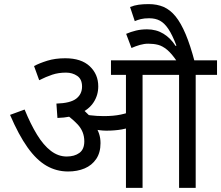

<svg xmlns="http://www.w3.org/2000/svg" viewBox="-20 -916 1078 936"><path d="M675 -551V0H594V-551H521V-622H779V-551ZM298 -632Q376 -632 417.5 -593Q459 -554 459 -495Q459 -452 436.5 -417.5Q414 -383 370 -363Q326 -343 260 -341L255 -411Q323 -413 351.5 -435Q380 -457 380 -494Q380 -530 356.5 -546Q333 -562 302 -562Q265 -562 235 -552Q205 -542 171 -525L146 -594Q172 -608 210.5 -620Q249 -632 298 -632ZM470 -218Q470 -172 449 -141Q428 -110 392.5 -95Q357 -80 312 -80Q255 -80 206.5 -108Q158 -136 114.5 -197Q71 -258 29 -356L100 -382Q129 -311 160.5 -259.5Q192 -208 228 -180.5Q264 -153 305 -153Q343 -153 367 -170.5Q391 -188 391 -227Q391 -275 358 -310Q325 -345 278 -374L337 -377L380 -386Q394 -374 411 -357Q428 -340 438 -323L443 -304Q456 -285 463 -264Q470 -243 470 -218ZM486 -350Q534 -350 569 -357.5Q604 -365 651 -382V-310Q608 -291 573.5 -285Q539 -279 498 -279Q483 -279 463 -281.5Q443 -284 425.5 -287.5Q408 -291 400 -294L353 -350L359 -365Q388 -358 420 -354Q452 -350 486 -350ZM934 -551V0H853V-551H764V-622H1038V-551ZM844 -615Q817 -655 794.5 -673.5Q772 -692 750.5 -697.5Q729 -703 703 -703Q683 -703 662 -697Q641 -691 621 -682L595 -751Q618 -761 643 -767Q668 -773 697 -773Q742 -773 777 -751.5Q812 -730 836 -692L840 -694Q820 -746 801 -774.5Q782 -803 760 -815Q738 -827 707 -827Q683 -827 667 -823Q651 -819 637 -813L614 -882Q635 -890 656 -893Q677 -896 705 -896Q746 -896 778 -882Q810 -868 836 -836Q862 -804 885 -749.5Q908 -695 929 -615Z"/></svg>

Font: Noto Sans Ambassadori
Style: Regular
Weight: 400
Designer: Monotype Design Team
Foundry: Monotype Imaging Inc.
Version: Version 2.013